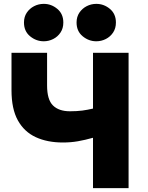

<svg xmlns="http://www.w3.org/2000/svg" viewBox="-20 -973 764 993"><path d="M461 0V-260.5Q420.5 -249 383.2 -242.5Q346 -236 305 -236Q225 -236 165.2 -263.5Q105.5 -291 72.5 -350.2Q39.5 -409.5 39.5 -506V-700H223.5V-531Q223.5 -457.5 254 -427.5Q284.5 -397.5 342 -397.5Q377.5 -397.5 405.8 -401.2Q434 -405 461 -411.5V-700H645V0ZM206.5 -759.5Q167 -759.5 135.5 -785.5Q104 -811.5 104 -856.5Q104 -886 118.5 -907.5Q133 -929 156.2 -941Q179.5 -953 206.5 -953Q245.5 -953 276.5 -927Q307.5 -901 307.5 -856.5Q307.5 -826.5 293 -804.8Q278.5 -783 255.2 -771.2Q232 -759.5 206.5 -759.5ZM478 -759.5Q439 -759.5 407.5 -785.5Q376 -811.5 376 -856.5Q376 -886 390.5 -907.5Q405 -929 428.2 -941Q451.5 -953 478 -953Q517.5 -953 548.5 -927Q579.5 -901 579.5 -856.5Q579.5 -826.5 565 -804.8Q550.5 -783 527.2 -771.2Q504 -759.5 478 -759.5Z"/></svg>

Font: Geologica Cursive ExtraBold
Style: Regular
Weight: 800
Designer: Sindre Bremnes, Frode Helland
Foundry: Monokrom Skriftforlag AS
Version: Version 1.010;gftools[0.9.28]